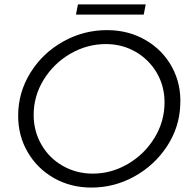

<svg xmlns="http://www.w3.org/2000/svg" viewBox="-20 -841 859 867"><path d="M794 -366Q790 -265 733.5 -179.5Q677 -94 586.5 -44Q496 6 393 6Q299 6 223.5 -37Q148 -80 105 -154Q62 -228 62 -318Q62 -423 117 -512Q172 -601 264.5 -653Q357 -705 463 -705Q560 -705 637.5 -660Q715 -615 757 -537.5Q799 -460 794 -366ZM132 -322Q132 -249 167 -188Q202 -127 263.5 -92Q325 -57 399 -57Q483 -57 558 -101Q633 -145 678 -219Q723 -293 723 -379Q723 -452 688 -512Q653 -572 592.5 -607Q532 -642 458 -642Q373 -642 298 -598.5Q223 -555 177.5 -481.5Q132 -408 132 -322ZM332 -821H638L629 -775H323Z"/></svg>

Font: Gontserrat Light
Style: Italic
Weight: 300
Italic angle: -11.3°
Designer: Julieta Ulanovsky
Foundry: Julieta Ulanovsky
Version: Version 6.001